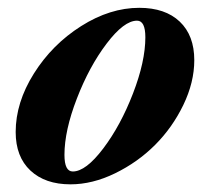

<svg xmlns="http://www.w3.org/2000/svg" viewBox="-20 -465 525 496"><path d="M162.1 11.2Q96.7 11.2 58.6 -24.4Q20.5 -60.1 20.5 -124Q20.5 -200.2 67.6 -275.1Q114.7 -350.1 189.5 -397.5Q264.2 -444.8 339.8 -444.8Q406.7 -444.8 444.3 -409.2Q481.9 -373.5 481.9 -309.6Q481.9 -252.4 453.6 -193.8Q425.3 -135.3 380.6 -90.6Q335.9 -45.9 277.3 -17.3Q218.8 11.2 162.1 11.2ZM168 -22Q201.7 -22 246.6 -81.3Q291.5 -140.6 323.5 -223.4Q355.5 -306.2 355.5 -368.7Q355.5 -411.6 334 -411.6Q300.3 -411.6 255.4 -352.3Q210.4 -293 178.5 -210.2Q146.5 -127.4 146.5 -64.9Q146.5 -22 168 -22Z"/></svg>

Font: Elstob ExtraBold
Style: Italic
Weight: 800
Italic angle: -20°
Designer: Peter S. Baker
Version: Version 1.015